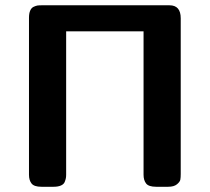

<svg xmlns="http://www.w3.org/2000/svg" viewBox="-20 -714 804 734"><path d="M90.8 -45.9V-646Q90.8 -663.1 95.5 -673.6Q100.1 -684.1 108.6 -688Q117.2 -691.9 123 -692.9Q128.9 -693.8 140.1 -693.8H627.9Q670.9 -693.8 670.9 -644V-48.8Q670.9 -35.6 669.4 -27.3Q668 -19 656.5 -9.5Q645 0 623 0H577.1Q548.3 0 538.6 -12.5Q528.8 -24.9 528.8 -45.9V-594.2H232.9V-46.9Q232.9 -39.1 231.9 -33.4Q231 -27.8 227.5 -18.8Q224.1 -9.8 213.1 -4.9Q202.1 0 185.1 0H138.2Q110.4 0 100.6 -12.5Q90.8 -24.9 90.8 -45.9Z"/></svg>

Font: CMU Sans Serif
Style: Bold
Weight: 700
Version: Version 0.7.0